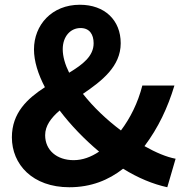

<svg xmlns="http://www.w3.org/2000/svg" viewBox="-20 -774 780 808"><path d="M272 14C363 14 437 -16 498 -64C561 -25 624 1 684 14L719 -106C681 -113 636 -132 588 -159C646 -236 686 -321 714 -414H579C560 -340 528 -277 489 -225C429 -270 373 -323 329 -379C408 -433 488 -494 488 -592C488 -689 421 -754 316 -754C198 -754 123 -669 123 -566C123 -517 140 -462 169 -407C95 -359 30 -299 30 -196C30 -82 117 14 272 14ZM397 -136C363 -113 327 -100 290 -100C219 -100 170 -142 170 -205C170 -245 195 -278 231 -309C278 -247 335 -188 397 -136ZM271 -468C254 -502 244 -536 244 -567C244 -620 276 -656 319 -656C357 -656 374 -629 374 -592C374 -538 329 -503 271 -468Z"/></svg>

Font: Source Han Sans KR
Style: Bold
Weight: 700
Designer: Ryoko NISHIZUKA 西塚涼子 (kana, bopomofo & ideographs); Paul D. Hunt (Latin, Greek & Cyrillic); Sandoll Communications 산돌커뮤니
Foundry: Adobe
Version: Version 2.004;hotconv 1.0.118;makeotfexe 2.5.65603